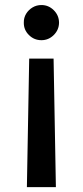

<svg xmlns="http://www.w3.org/2000/svg" viewBox="-20 -570 334 774"><path d="M205.3 184.3H88.4L97.7 -333.8H196ZM147 -549.7Q175.8 -549.7 196.7 -528.9Q217.7 -508.2 218 -478.7Q217.7 -449.6 196.7 -428.8Q175.8 -408 147 -408Q117.5 -408 96.6 -428.8Q75.6 -449.6 76 -478.7Q75.6 -498.6 85.4 -514.6Q95.2 -530.5 111.3 -540.1Q127.5 -549.7 147 -549.7Z"/></svg>

Font: InterMG Medium
Style: Regular
Weight: 500
Designer: Rasmus Andersson
Foundry: rsms
Version: Version 3.019;December 26, 2023;FontCreator 15.0.0.2955 64-b